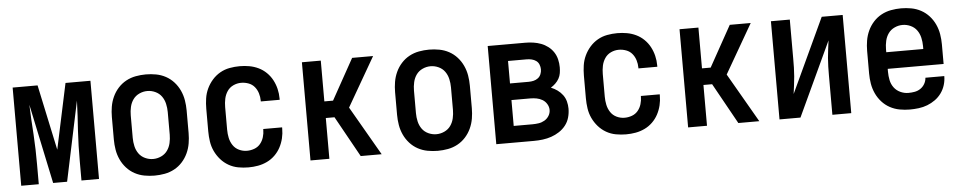

<svg xmlns="http://www.w3.org/2000/svg" viewBox="-36 -767 5071 1013"><g transform="rotate(-5 2500.0 -260.0)"><path d="M44 0V-520H176L250 -173L324 -520H456V0H363V-104Q363 -144 364 -183.5Q365 -223 367.5 -263Q370 -303 372.5 -342.5Q375 -382 376 -422L287 0H213L124 -422Q125 -382 127.5 -342.5Q130 -303 132.5 -263Q135 -223 136 -183.5Q137 -144 137 -104V0Z M750 8Q723 8 696 3Q669 -2 645 -15Q621 -28 602.5 -48.5Q584 -69 572.5 -94Q561 -119 556.5 -146Q552 -173 552 -200V-320Q552 -347 556.5 -374Q561 -401 572.5 -426Q584 -451 602.5 -471.5Q621 -492 645 -505Q669 -518 696 -523Q723 -528 750 -528Q777 -528 804 -523Q831 -518 855 -505Q879 -492 897.5 -471.5Q916 -451 927.5 -426Q939 -401 943.5 -374Q948 -347 948 -320V-200Q948 -173 943.5 -146Q939 -119 927.5 -94Q916 -69 897.5 -48.5Q879 -28 855 -15Q831 -2 804 3Q777 8 750 8ZM750 -80Q772 -80 792.5 -89.5Q813 -99 825.5 -116.5Q838 -134 843 -156Q848 -178 848 -200V-320Q848 -342 843 -364Q838 -386 825.5 -403.5Q813 -421 792.5 -430.5Q772 -440 750 -440Q728 -440 707.5 -430.5Q687 -421 674.5 -403.5Q662 -386 657 -364Q652 -342 652 -320V-200Q652 -178 657 -156Q662 -134 674.5 -116.5Q687 -99 707.5 -89.5Q728 -80 750 -80Z M1247 8Q1220 8 1193 3Q1166 -2 1142.5 -15.5Q1119 -29 1101 -49.5Q1083 -70 1071.5 -94.5Q1060 -119 1056 -146Q1052 -173 1052 -200V-320Q1052 -347 1056 -374Q1060 -401 1071.5 -425.5Q1083 -450 1101 -470.5Q1119 -491 1142.5 -504.5Q1166 -518 1193 -523Q1220 -528 1247 -528Q1273 -528 1298 -523.5Q1323 -519 1346 -508Q1369 -497 1387.5 -479Q1406 -461 1418 -438.5Q1430 -416 1436 -391Q1442 -366 1442 -340V-333H1342V-337Q1342 -357 1336 -376.5Q1330 -396 1317.5 -411Q1305 -426 1286 -433Q1267 -440 1247 -440Q1225 -440 1205 -430.5Q1185 -421 1173 -403Q1161 -385 1156.5 -363.5Q1152 -342 1152 -320V-200Q1152 -178 1156.5 -156.5Q1161 -135 1173 -117Q1185 -99 1205 -89.5Q1225 -80 1247 -80Q1267 -80 1286 -87Q1305 -94 1317.5 -109Q1330 -124 1336 -143.5Q1342 -163 1342 -183V-187H1442V-180Q1442 -154 1436 -129Q1430 -104 1418 -81.5Q1406 -59 1387.5 -41Q1369 -23 1346 -12Q1323 -1 1298 3.5Q1273 8 1247 8Z M1576 0V-520H1676V-304H1722L1842 -520H1953L1803 -260L1953 0H1842L1722 -216H1676V0Z M2250 8Q2223 8 2196 3Q2169 -2 2145 -15Q2121 -28 2102.5 -48.5Q2084 -69 2072.5 -94Q2061 -119 2056.5 -146Q2052 -173 2052 -200V-320Q2052 -347 2056.5 -374Q2061 -401 2072.5 -426Q2084 -451 2102.5 -471.5Q2121 -492 2145 -505Q2169 -518 2196 -523Q2223 -528 2250 -528Q2277 -528 2304 -523Q2331 -518 2355 -505Q2379 -492 2397.5 -471.5Q2416 -451 2427.5 -426Q2439 -401 2443.5 -374Q2448 -347 2448 -320V-200Q2448 -173 2443.5 -146Q2439 -119 2427.5 -94Q2416 -69 2397.5 -48.5Q2379 -28 2355 -15Q2331 -2 2304 3Q2277 8 2250 8ZM2250 -80Q2272 -80 2292.5 -89.5Q2313 -99 2325.5 -116.5Q2338 -134 2343 -156Q2348 -178 2348 -200V-320Q2348 -342 2343 -364Q2338 -386 2325.5 -403.5Q2313 -421 2292.5 -430.5Q2272 -440 2250 -440Q2228 -440 2207.5 -430.5Q2187 -421 2174.5 -403.5Q2162 -386 2157 -364Q2152 -342 2152 -320V-200Q2152 -178 2157 -156Q2162 -134 2174.5 -116.5Q2187 -99 2207.5 -89.5Q2228 -80 2250 -80Z M2759 0H2560V-520H2759Q2780 -520 2801 -517Q2822 -514 2842 -506.5Q2862 -499 2879 -486Q2896 -473 2907.5 -455.5Q2919 -438 2924 -417Q2929 -396 2929 -375Q2929 -359 2926.5 -344Q2924 -329 2916.5 -315.5Q2909 -302 2897.5 -291Q2886 -280 2873 -272Q2891 -265 2907 -253.5Q2923 -242 2934.5 -226.5Q2946 -211 2951 -192Q2956 -173 2956 -154Q2956 -130 2949.5 -107Q2943 -84 2928.5 -65.5Q2914 -47 2894 -34Q2874 -21 2852 -13.5Q2830 -6 2806.5 -3Q2783 0 2759 0ZM2660 -313H2759Q2772 -313 2785 -316Q2798 -319 2808.5 -327Q2819 -335 2824 -347.5Q2829 -360 2829 -373Q2829 -386 2824 -398.5Q2819 -411 2808.5 -418.5Q2798 -426 2785 -429Q2772 -432 2759 -432H2660ZM2660 -88H2759Q2776 -88 2792.5 -90.5Q2809 -93 2823.5 -101.5Q2838 -110 2847 -124.5Q2856 -139 2856 -156Q2856 -172 2847 -187Q2838 -202 2823.5 -210.5Q2809 -219 2792.5 -222Q2776 -225 2759 -225H2660Z M3247 8Q3220 8 3193 3Q3166 -2 3142.5 -15.5Q3119 -29 3101 -49.5Q3083 -70 3071.5 -94.5Q3060 -119 3056 -146Q3052 -173 3052 -200V-320Q3052 -347 3056 -374Q3060 -401 3071.5 -425.5Q3083 -450 3101 -470.5Q3119 -491 3142.5 -504.5Q3166 -518 3193 -523Q3220 -528 3247 -528Q3273 -528 3298 -523.5Q3323 -519 3346 -508Q3369 -497 3387.5 -479Q3406 -461 3418 -438.5Q3430 -416 3436 -391Q3442 -366 3442 -340V-333H3342V-337Q3342 -357 3336 -376.5Q3330 -396 3317.5 -411Q3305 -426 3286 -433Q3267 -440 3247 -440Q3225 -440 3205 -430.5Q3185 -421 3173 -403Q3161 -385 3156.5 -363.5Q3152 -342 3152 -320V-200Q3152 -178 3156.5 -156.5Q3161 -135 3173 -117Q3185 -99 3205 -89.5Q3225 -80 3247 -80Q3267 -80 3286 -87Q3305 -94 3317.5 -109Q3330 -124 3336 -143.5Q3342 -163 3342 -183V-187H3442V-180Q3442 -154 3436 -129Q3430 -104 3418 -81.5Q3406 -59 3387.5 -41Q3369 -23 3346 -12Q3323 -1 3298 3.5Q3273 8 3247 8Z M3576 0V-520H3676V-304H3722L3842 -520H3953L3803 -260L3953 0H3842L3722 -216H3676V0Z M4060 0V-520H4160V-312Q4160 -289 4159.5 -265.5Q4159 -242 4157 -219Q4155 -196 4152 -173Q4149 -150 4146 -127L4329 -520H4440V0H4340V-208Q4340 -231 4340.5 -254.5Q4341 -278 4343 -301Q4345 -324 4348 -347Q4351 -370 4354 -393L4171 0Z M4750 8Q4723 8 4696 3Q4669 -2 4645 -15Q4621 -28 4602.5 -48.5Q4584 -69 4572.5 -94Q4561 -119 4556.5 -146Q4552 -173 4552 -200V-320Q4552 -347 4556.5 -374Q4561 -401 4572.5 -426Q4584 -451 4602.5 -471.5Q4621 -492 4645 -505Q4669 -518 4696 -523Q4723 -528 4750 -528Q4777 -528 4804 -523Q4831 -518 4855 -505Q4879 -492 4897.5 -471.5Q4916 -451 4927.5 -426Q4939 -401 4943.5 -374Q4948 -347 4948 -320V-216H4652V-200Q4652 -178 4656.5 -156Q4661 -134 4674 -116.5Q4687 -99 4707.5 -89.5Q4728 -80 4750 -80Q4767 -80 4783.5 -83Q4800 -86 4814 -95.5Q4828 -105 4836.5 -120Q4845 -135 4846 -152H4946Q4946 -128 4939 -105Q4932 -82 4918 -62.5Q4904 -43 4884.5 -29Q4865 -15 4843 -6.5Q4821 2 4797 5Q4773 8 4750 8ZM4848 -304V-320Q4848 -342 4843 -364Q4838 -386 4825.5 -403.5Q4813 -421 4792.5 -430.5Q4772 -440 4750 -440Q4728 -440 4707.5 -430.5Q4687 -421 4674.5 -403.5Q4662 -386 4657 -364Q4652 -342 4652 -320V-304Z"/></g></svg>

Font: Iosevka Term Curly Semibold
Style: Regular
Weight: 600
Designer: Belleve Invis
Foundry: Belleve Invis
Version: Version 32.3.0